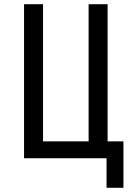

<svg xmlns="http://www.w3.org/2000/svg" viewBox="-20 -750 640 910"><path d="M485 140V0H94V-730H184V-80H400V-730H490V-80H565V140Z"/></svg>

Font: Pitagon Sans Mono
Style: Regular
Weight: 400
Monospace: yes
Designer: Travis Tran
Foundry: Pitagon
Version: Version 1.001;gftools[0.9.26]